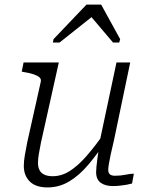

<svg xmlns="http://www.w3.org/2000/svg" viewBox="-20 -810 647 839"><path d="M159 -187Q153 -157 149.5 -136Q146 -115 146 -98Q146 -80 152.5 -67Q159 -54 173.5 -47Q188 -40 210 -40Q249 -40 284.5 -62.5Q320 -85 357 -127Q394 -169 435 -228L447 -200Q407 -139 367 -91.5Q327 -44 283 -17.5Q239 9 188 9Q136 9 110 -17Q84 -43 84 -85Q84 -106 88.5 -131.5Q93 -157 99 -188L158 -452Q161 -464 153 -471.5Q145 -479 128 -485Q111 -491 85 -495L75 -497L83 -537H237ZM478 -197Q469 -160 463.5 -134Q458 -108 455.5 -92Q453 -76 453 -68Q453 -54 460.5 -48Q468 -42 482 -42Q507 -42 528.5 -46.5Q550 -51 565 -51L557 -8Q546 -5 532 -2.5Q518 0 503 1.5Q488 3 472 3Q440 3 420 -11.5Q400 -26 400 -58Q400 -67 401.5 -82.5Q403 -98 406 -120Q409 -142 413 -169L411 -170L489 -537H549ZM422 -790H358L214 -639L211 -624H240L400 -751L363 -755L474 -624H501L505 -639Z"/></svg>

Font: Roboto Serif ExtraLight
Style: Italic
Weight: 250
Italic angle: -10°
Designer: Greg Gazdowicz
Foundry: Commercial Type
Version: Version 1.008